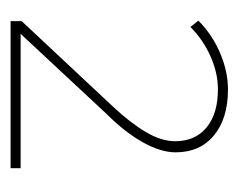

<svg xmlns="http://www.w3.org/2000/svg" viewBox="-64 -747 451 363"><g transform="rotate(90 161.5 -565.5)"><path d="M181 -553Q212 -586 229.5 -615.5Q247 -645 247 -671Q247 -709 221 -730.5Q195 -752 149 -752Q118 -752 86.5 -738Q55 -724 31 -700L19 -715Q45 -741 80 -756Q115 -771 149 -771Q204 -771 236 -744.5Q268 -718 268 -672Q268 -644 249 -610Q230 -576 195 -541L44 -379H298V-360H20V-381Z"/></g></svg>

Font: Alexandria Thin
Style: Regular
Weight: 250
Designer: Mohamed Gaber
Foundry: Kief Type Foundry
Version: Version 5.100